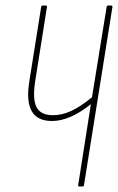

<svg xmlns="http://www.w3.org/2000/svg" viewBox="-20 -675 427 695"><path d="M382 -655Q388 -655 387 -650L284 -5Q283 0 279 0H267Q262 0 263 -5L309 -298Q233 -237 168 -237Q115 -237 94.5 -273Q74 -309 87 -386L129 -650Q130 -655 134 -655H146Q151 -655 150 -650L108 -385Q97 -317 112 -287.5Q127 -258 172 -258Q205 -258 239 -274Q273 -290 313 -323L366 -650Q367 -655 371 -655Z"/></svg>

Font: Sofia Sans Extra Condensed Thin
Style: Italic
Weight: 250
Italic angle: -9°
Version: Version 4.100